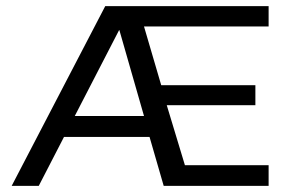

<svg xmlns="http://www.w3.org/2000/svg" viewBox="-20 -604 954 624"><path d="M18 0H106L188 -159H466L512 0H853V-67H581L522 -262H810V-327H504L448 -518H853V-584H322ZM223 -227 367 -506H368L448 -227Z"/></svg>

Font: Saira UNSAM SC
Style: Regular
Weight: 400
Designer: Hector Gatti with collaboration of the Omnibus-Type team
Foundry: Omnibus-Type
Version: Version 1.072;PS 001.072;hotconv 1.0.88;makeotf.lib2.5.64775